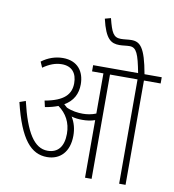

<svg xmlns="http://www.w3.org/2000/svg" viewBox="-95 -980 967 1064"><g transform="rotate(10 388.5 -448.0)"><path d="M351 -218C351 -256 342 -290 323 -321C342 -315 364 -313 384 -313C408 -313 433 -316 455 -324V0H492V-587H647V0H683V-587H777V-622H680C654 -769 625 -796 576 -796C558 -796 536 -792 517 -792C475 -792 463 -817 443 -896L410 -887C436 -775 468 -757 515 -757C535 -757 553 -761 572 -761C611 -761 624 -726 644 -622H391V-587H455V-361C431 -351 404 -347 381 -347C353 -347 320 -351 289 -365C283 -370 277 -376 271 -381C320 -409 342 -452 342 -505C342 -577 303 -632 220 -632C178 -632 137 -618 101 -591L115 -559C149 -583 183 -597 220 -597C277 -597 305 -561 305 -505C305 -443 268 -401 160 -382L168 -347C196 -351 220 -358 241 -366C287 -333 314 -285 314 -222C314 -151 283 -111 224 -111C149 -111 98 -191 58 -362L24 -350C73 -146 138 -76 227 -76C300 -76 351 -126 351 -218Z"/></g></svg>

Font: Noto Sans Devanagari Condensed ExtraLight
Style: Regular
Weight: 200
Width: 3
Designer: Jelle Bosma - Monotype Design Team
Foundry: Monotype Imaging Inc.
Version: Version 2.004